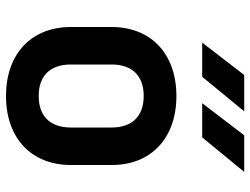

<svg xmlns="http://www.w3.org/2000/svg" viewBox="-117 -708 834 640"><g transform="rotate(90 300.0 -388.0)"><path d="M236 -645 351 -785H230L122 -645ZM438 -645 553 -785H431L324 -645ZM300 9C441 9 530 -76 530 -207V-344C530 -474 441 -559 300 -559C159 -559 70 -474 70 -343V-207C70 -76 159 9 300 9ZM300 -100C234 -100 195 -137 195 -207V-343C195 -413 234 -450 300 -450C366 -450 405 -413 405 -343V-207C405 -137 366 -100 300 -100Z"/></g></svg>

Font: Tekne LDO
Style: Bold
Weight: 700
Monospace: yes
Designer: Alessio Laiso, Mario Rullo, Paolo Rosset
Foundry: Alessio Laiso
Version: Version 1.000;hotconv 1.0.109;makeotfexe 2.5.65596